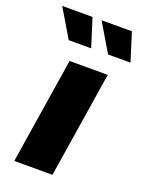

<svg xmlns="http://www.w3.org/2000/svg" viewBox="-146 -846 698 917"><g transform="rotate(20 203.0 -387.0)"><path d="M130 -539H324L239 0H45ZM7 -774H161L206 -631H92ZM207 -774H361L406 -631H292Z"/></g></svg>

Font: Exo Black
Style: Italic
Weight: 900
Italic angle: -9°
Designer: Natanael Gama
Foundry: Natanael Gama
Version: Version 1.500; ttfautohint (v1.6)